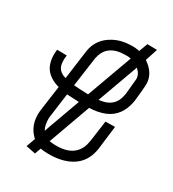

<svg xmlns="http://www.w3.org/2000/svg" viewBox="-166 -665 770 856"><g transform="rotate(30 219.0 -236.5)"><path d="M221.7 -247.1 306.6 -480.5Q292 -483.4 278.3 -482.4Q186.5 -482.4 169.9 -407.2Q168.9 -405.3 168.9 -404.3L147.5 -251Q168.9 -249 218.8 -247.1Q219.7 -247.1 221.7 -247.1ZM374 -413.1Q374 -438.5 350.6 -459L274.4 -249Q298.8 -252 314.5 -258.8Q349.6 -273.4 361.3 -311.5Q364.3 -321.3 366.2 -332ZM119.1 -412.1Q129.9 -477.5 191.4 -510.7Q229.5 -531.2 277.3 -532.2Q302.7 -533.2 322.3 -528.3L338.9 -573.2L388.7 -572.3L368.2 -508.8Q374 -504.9 378.9 -501Q427.7 -462.9 423.8 -408.2Q421.9 -376 416 -324.2Q401.4 -240.2 335 -212.9Q334 -211.9 333 -211.9Q296.9 -198.2 255.9 -197.3L177.7 19.5Q189.5 21.5 195.3 21.5Q305.7 29.3 330.1 -51.8Q333 -63.5 335 -75.2L349.6 -180.7L398.4 -181.6Q388.7 -98.6 384.8 -70.3Q374 38.1 266.6 64.5Q234.4 72.3 196.3 71.3Q173.8 71.3 160.2 67.4L148.4 99.6L99.6 89.8L116.2 43.9Q66.4 -1 73.2 -75.2L91.8 -210Q83 -211.9 68.4 -217.8Q29.3 -235.4 13.7 -265.6Q-3.9 -302.7 2.9 -350.6L52.7 -349.6Q46.9 -310.5 57.6 -289.1Q70.3 -266.6 98.6 -259.8ZM203.1 -197.3Q196.3 -197.3 182.6 -198.2Q154.3 -199.2 140.6 -200.2L123 -68.4Q123 -30.3 135.7 -9.8L146.5 -41Z"/></g></svg>

Font: Bratas-flat
Style: flat
Weight: 400
Designer: MUHAMMAD YONI
Version: Version 001.000